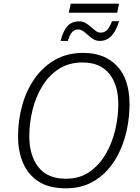

<svg xmlns="http://www.w3.org/2000/svg" viewBox="-20 -1012 759 1042"><path d="M353 -943 364 -992H626L616 -943ZM309 -790Q321 -841 344.5 -868.5Q368 -896 409 -896Q430 -896 445.5 -886.5Q461 -877 474.5 -865Q488 -853 500 -844Q512 -835 527 -835Q546 -835 560 -848Q574 -861 588 -897H626Q612 -847 586 -818.5Q560 -790 521 -790Q502 -790 486.5 -799.5Q471 -809 458 -821Q445 -833 432 -842.5Q419 -852 404 -852Q385 -852 372 -838.5Q359 -825 348 -790ZM336 10Q247 10 190 -26.5Q133 -63 105.5 -126.5Q78 -190 78 -272Q78 -359 100.5 -440Q123 -521 168 -585.5Q213 -650 279 -687.5Q345 -725 432 -725Q548 -725 615.5 -653.5Q683 -582 683 -445Q683 -385 671 -321Q659 -257 633 -198Q607 -139 566 -92Q525 -45 468 -17.5Q411 10 336 10ZM338 -42Q412 -42 465.5 -79Q519 -116 554 -176.5Q589 -237 605.5 -307.5Q622 -378 622 -446Q622 -552 572.5 -612.5Q523 -673 428 -673Q354 -673 299.5 -638Q245 -603 209.5 -544.5Q174 -486 156.5 -415Q139 -344 139 -273Q139 -168 188.5 -105Q238 -42 338 -42Z"/></svg>

Font: Noto Sans Light
Style: Italic
Weight: 300
Italic angle: -12°
Designer: Monotype Design Team
Foundry: Monotype Imaging Inc.
Version: Version 2.013; ttfautohint (v1.8.4.7-5d5b)